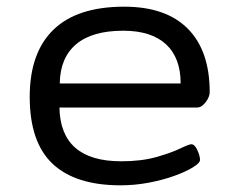

<svg xmlns="http://www.w3.org/2000/svg" viewBox="-20 -549 700 575"><path d="M341 6Q206 6 137.5 -58.5Q69 -123 69 -259Q69 -391 140 -460Q211 -529 352 -529Q477 -529 542.5 -463Q608 -397 608 -273Q608 -259 596 -243Q584 -227 570 -227H158Q161 -66 343 -66Q403 -66 447.5 -78.5Q492 -91 519 -104Q546 -117 553 -117Q563 -117 571 -99.5Q579 -82 579 -70Q579 -61 558 -48Q537 -35 502.5 -22.5Q468 -10 426 -2Q384 6 341 6ZM159 -299H521Q521 -376 477 -416.5Q433 -457 349 -457Q256 -457 208 -416.5Q160 -376 159 -299Z"/></svg>

Font: Asap Expanded
Style: Regular
Weight: 400
Width: 7
Designer: Pablo Cosgaya
Foundry: Omnibus-Type
Version: Version 3.001; ttfautohint (v1.8.4.7-5d5b)